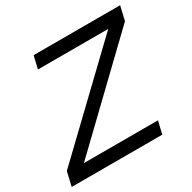

<svg xmlns="http://www.w3.org/2000/svg" viewBox="-182 -860 1015 1015"><g transform="rotate(-30 325.0 -352.0)"><path d="M545 -77 527 0H-26L-6 -86L559 -627H130L148 -704H676L656 -618L93 -77Z"/></g></svg>

Font: Prodigy Sans
Style: Italic
Weight: 400
Italic angle: -13°
Designer: Wei Huang
Foundry: Wei Huang
Version: Version 1.003; ttfautohint (v1.8.3)